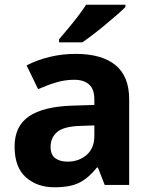

<svg xmlns="http://www.w3.org/2000/svg" viewBox="-20 -786 644 816"><path d="M302 -557Q412 -557 470.5 -509.5Q529 -462 529 -364V0H425L396 -74H392Q357 -30 318 -10Q279 10 211 10Q138 10 90 -32.5Q42 -75 42 -163Q42 -250 103 -291.5Q164 -333 286 -337L381 -340V-364Q381 -407 358.5 -427Q336 -447 296 -447Q256 -447 218 -435.5Q180 -424 142 -407L93 -508Q137 -531 190.5 -544Q244 -557 302 -557ZM323 -251Q251 -249 223 -225Q195 -201 195 -162Q195 -128 215 -113.5Q235 -99 267 -99Q315 -99 348 -127.5Q381 -156 381 -208V-253ZM513 -756Q499 -742 476 -722Q453 -702 426.5 -680Q400 -658 374.5 -638.5Q349 -619 330 -606H231V-619Q247 -638 268.5 -663.5Q290 -689 311 -716.5Q332 -744 346 -766H513Z"/></svg>

Font: Noto Sans Adlam Unjoined
Style: Regular
Weight: 400
Designer: Mark Jamra, Neil Patel
Foundry: JamraPatel LLC
Version: Version 3.001